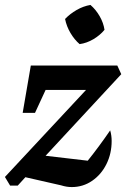

<svg xmlns="http://www.w3.org/2000/svg" viewBox="-31 -753 517 779"><path d="M10 0 -11 -35 318 -388H154L111 -295H61L94 -487H445L461 -452L154 -121L325 -101Q370 -157 416 -224Q419 -214 420.5 -203Q422 -192 422 -181Q422 -130 401 -87.5Q380 -45 343 -19.5Q306 6 260 6Q239 6 217 -1L72 -34L41 0ZM336 -733Q358 -714 373.5 -687Q389 -660 393 -632Q375 -610 348 -594Q321 -578 292 -574Q271 -592 255 -619Q239 -646 233 -676Q253 -697 280 -712.5Q307 -728 336 -733Z"/></svg>

Font: Piazzolla SemiBold
Style: Italic
Weight: 600
Italic angle: -11.3°
Designer: Juan Pablo del Peral
Foundry: Huerta Tipografica
Version: Version 1.330